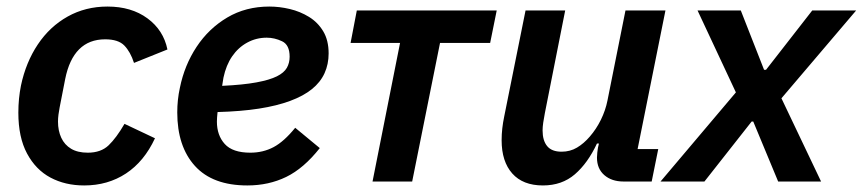

<svg xmlns="http://www.w3.org/2000/svg" viewBox="-20 -554 2633 586"><path d="M237 12Q179 12 134 -12Q89 -36 62.5 -85.5Q36 -135 36 -210Q36 -232 38 -252.5Q40 -273 44 -293Q59 -364 95.5 -418.5Q132 -473 186.5 -503.5Q241 -534 308 -534Q381 -534 430 -498Q479 -462 491 -403L389 -362Q378 -396 359.5 -415Q341 -434 301 -434Q252 -434 221.5 -403.5Q191 -373 179 -313L162 -226Q160 -216 158.5 -204.5Q157 -193 157 -183Q157 -155 167 -133.5Q177 -112 197 -100Q217 -88 248 -88Q288 -88 311.5 -110.5Q335 -133 360 -176L453 -132Q420 -61 364.5 -24.5Q309 12 237 12Z M735 12Q629 12 575 -47.5Q521 -107 521 -211Q521 -230 523 -249Q525 -268 529 -286Q543 -355 580 -411Q617 -467 673.5 -500.5Q730 -534 802 -534Q833 -534 864.5 -526.5Q896 -519 923 -502.5Q950 -486 966.5 -458.5Q983 -431 983 -391Q983 -358 970.5 -330.5Q958 -303 932 -282Q906 -261 865.5 -246Q825 -231 770.5 -222.5Q716 -214 644 -212Q643 -203 642.5 -195.5Q642 -188 642 -183Q642 -141 666 -114.5Q690 -88 744 -88Q783 -88 815 -105Q847 -122 881 -164L956 -102Q907 -40 853.5 -14Q800 12 735 12ZM794 -439Q762 -439 734.5 -424Q707 -409 688.5 -382Q670 -355 662 -317L658 -292Q722 -295 762.5 -302.5Q803 -310 825 -321Q847 -332 855.5 -347Q864 -362 864 -381Q864 -417 841 -428Q818 -439 794 -439Z M1117 0 1201 -423H1050L1069 -522H1496L1476 -423H1323L1238 0Z M1584 -522H1705L1643 -209Q1640 -194 1638 -180Q1636 -166 1636 -156Q1636 -125 1650 -108Q1664 -91 1694 -91Q1720 -91 1741 -103.5Q1762 -116 1780 -137Q1800 -160 1814 -188.5Q1828 -217 1834 -247L1889 -522H2011L1926 -99H1989L1969 0H1883Q1847 0 1824.5 -19.5Q1802 -39 1802 -73Q1802 -80 1803 -88.5Q1804 -97 1805 -103L1808 -116H1802Q1774 -56 1734.5 -22Q1695 12 1637 12Q1576 12 1543.5 -24.5Q1511 -61 1511 -126Q1511 -144 1513 -162Q1515 -180 1519 -199Z M2130 0H1996L2226 -272L2109 -522H2241L2312 -341H2318L2459 -522H2593L2365 -254L2486 0H2355L2279 -183H2274Z"/></svg>

Font: IBM Plex Sans SemiBold
Style: Italic
Weight: 600
Italic angle: -11.31°
Designer: Mike Abbink, Paul van der Laan, Pieter van Rosmalen
Foundry: Bold Monday
Version: Version 3.201